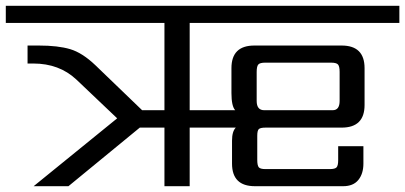

<svg xmlns="http://www.w3.org/2000/svg" viewBox="-40 -642 1397 662"><path d="M845 -394V-294Q845 -262 871 -262H1107Q1131 -262 1131 -294V-394Q1131 -413 1125.5 -419.5Q1120 -426 1101 -426H875Q856 -426 850.5 -419.5Q845 -413 845 -394ZM614 -563V-262H771Q758 -276 758 -321V-407Q758 -485 837 -485H1138Q1217 -485 1217 -407V-280Q1217 -202 1138 -202H876Q858 -202 852.5 -197Q847 -192 847 -174V-91Q847 -72 852 -65.5Q857 -59 875 -59H1097Q1115 -59 1120.5 -65Q1126 -71 1126 -90V-138H1213V-78Q1213 -43 1195.5 -21.5Q1178 0 1143 0H839Q760 0 760 -78V-157Q760 -189 773 -202H614V0H527V-202H442L196 0H76L364 -234L223 -368Q164 -423 75 -423H55V-485H94Q160 -485 202 -472.5Q244 -460 289 -417L450 -262H527V-563H-20V-622H1337V-563Z"/></svg>

Font: Sarpanch
Style: Regular
Weight: 400
Designer: Manushi Parikh (Devanagari and Latin), Jyotish Sonowal (Devanagari)
Foundry: Indian Type Foundry
Version: Version 2.004;PS 1.0;hotconv 1.0.78;makeotf.lib2.5.61930; tt